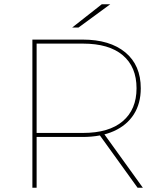

<svg xmlns="http://www.w3.org/2000/svg" viewBox="-20 -887 756 907"><path d="M133 0V-700H370Q499 -700 572 -639.5Q645 -579 645 -470Q645 -398 612 -346.5Q579 -295 517.5 -267.5Q456 -240 370 -240H144L153 -249V0ZM630 0 447 -254H472L655 0ZM153 -251 144 -259H372Q495 -259 560 -314.5Q625 -370 625 -470Q625 -571 560 -626Q495 -681 372 -681H144L153 -689ZM321 -757 461 -867H501L351 -757Z"/></svg>

Font: Montserrat Thin Thin
Style: Regular
Weight: 250
Version: Version 9.000